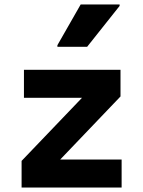

<svg xmlns="http://www.w3.org/2000/svg" viewBox="-20 -838 640 858"><path d="M76.5 0V-119L346.5 -401H87V-526H518.5V-407L249 -125H523.5V0ZM236.5 -629V-636L340.5 -818H514.5V-811.5L369.5 -629Z"/></svg>

Font: Google Sans Code
Style: Regular
Weight: 400
Monospace: yes
Designer: Google Sans Code Authors
Foundry: Google LLC
Version: Version 6.000